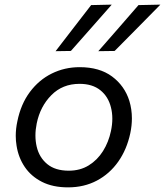

<svg xmlns="http://www.w3.org/2000/svg" viewBox="-20 -798 712 829"><path d="M274 11Q208 11 161.2 -12.8Q114.5 -36.5 87 -77Q59.5 -117.5 51.5 -169Q48 -190 48 -211.5Q48 -242.5 55 -274.5Q70 -348.5 109 -400.8Q148 -453 203.5 -480.5Q259 -508 324 -508Q409.5 -508 463.8 -467.8Q518 -427.5 538.5 -362.5Q549.5 -326 549.5 -287Q549.5 -255.5 542.5 -222.5Q527.5 -152.5 490.5 -100Q453.5 -47.5 398.2 -18.2Q343 11 274 11ZM277 -61Q326 -61 363.2 -84Q400.5 -107 424.8 -145.8Q449 -184.5 459 -232Q465 -260 465 -285.5Q465 -311.5 459 -334.5Q447.5 -381 413.2 -408.5Q379 -436 323.5 -436Q250 -436 201.8 -387.2Q153.5 -338.5 138.5 -265Q133 -238 133 -213Q133 -188 138.5 -164.5Q149.5 -118 184 -89.5Q218.5 -61 277 -61ZM404.5 -577Q449 -628 492 -677Q535 -726 578 -776L672.5 -778Q622.5 -727 573.5 -677.5Q524 -627.5 475 -578ZM220 -577Q259 -628 297 -677Q335 -726 373.5 -776L462.5 -778Q418 -727 374 -677.5Q330 -628 286 -578Z"/></svg>

Font: Heraclito
Style: Italic
Weight: 400
Italic angle: -12°
Designer: Kostas Bartsokas (font) & Cristiano Sobral (main changes)
Foundry: Kostas Bartsokas (font) & Cristiano Sobral (main changes)
Version: Version 1.00;July 8, 2020;FontCreator 13.0.0.2655 64-bit